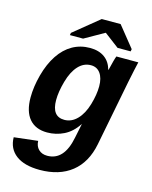

<svg xmlns="http://www.w3.org/2000/svg" viewBox="-134 -799 868 1098"><g transform="rotate(15 300.0 -250.5)"><path d="M208.5 211.9Q117.7 211.9 68.1 174.6Q18.6 137.2 17.6 69.8L158.2 53.7Q159.2 85.4 178.5 104Q197.8 122.6 229.5 122.6Q329.1 122.6 356.9 -18.1L374.5 -103H373.5Q339.8 -51.8 293.2 -28.8Q246.6 -5.9 194.3 -5.9Q125.5 -5.9 88.6 -49.3Q51.8 -92.8 51.8 -175.3Q51.8 -238.3 71 -310.1Q90.3 -381.8 124.3 -432.9Q158.2 -483.9 204.8 -510.3Q251.5 -536.6 308.1 -536.6Q360.4 -536.6 394.3 -512.2Q428.2 -487.8 439.5 -443.4H441.9Q458 -511.2 465.3 -528.3H595.2L584 -479L568.8 -406.2L492.7 -16.1Q470.7 95.7 397.5 153.8Q324.2 211.9 208.5 211.9ZM414.6 -337.9Q414.6 -386.2 394.5 -414.3Q374.5 -442.4 338.4 -442.4Q295.9 -442.4 264.2 -408.2Q232.4 -374 214.6 -310.8Q196.8 -247.6 196.8 -198.7Q196.8 -101.1 271 -101.1Q313.5 -101.1 346.4 -135Q379.4 -168.9 397 -228.8Q414.6 -288.6 414.6 -337.9ZM539.1 -591.3 536.6 -577.6H459L372.6 -643.1H370.6L254.9 -577.6H176.8L179.2 -591.3L329.1 -713.4H440.9Z"/></g></svg>

Font: Liberation Mono
Style: Bold Italic
Weight: 700
Italic angle: -12°
Monospace: yes
Designer: Steve Matteson
Foundry: Ascender Corporation
Version: Version 2.1.5